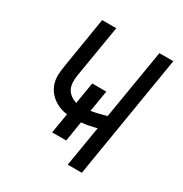

<svg xmlns="http://www.w3.org/2000/svg" viewBox="-171 -863 942 991"><g transform="rotate(30 300.0 -367.5)"><path d="M372 0 412 -240Q390 -234 367.5 -229.5Q345 -225 322 -223L303 -104H219L239 -223Q214 -226 192 -235Q170 -244 151.5 -258.5Q133 -273 120 -293Q107 -313 101.5 -336.5Q96 -360 98 -385Q100 -410 104 -435L153 -735H237L185 -423Q182 -403 182.5 -382Q183 -361 191.5 -344Q200 -327 216 -315Q232 -303 251 -298L272 -426H356L335 -299Q358 -303 380.5 -308.5Q403 -314 425 -320L494 -735H577L456 0Z"/></g></svg>

Font: Iosevka Curly Extended
Style: Italic
Weight: 400
Width: 7
Italic angle: -9°
Monospace: yes
Designer: Belleve Invis
Foundry: Belleve Invis
Version: Version 11.1.0; ttfautohint (v1.8.3)